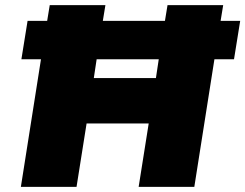

<svg xmlns="http://www.w3.org/2000/svg" viewBox="-20 -725 952 745"><path d="M61 0 139 -495H63L87 -644H163L173 -705H389L379 -644H620L630 -705H846L836 -644H912L888 -495H812L734 0H518L557 -246H316L277 0ZM344 -422H585L596 -495H355Z"/></svg>

Font: Winston Black
Style: Italic
Weight: 900
Italic angle: -9°
Designer: Original fonts by Vernon Adams / Changes by Cristiano Sobral
Foundry: VOriginal fonts by Vernon Adams / Changes by Cristiano Sobral
Version: Version 2.503;July 17, 2020;FontCreator 13.0.0.2655 64-bit